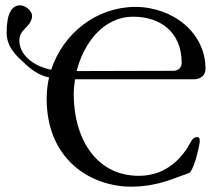

<svg xmlns="http://www.w3.org/2000/svg" viewBox="-20 -689 840 724"><path d="M711 -390C732 -390 755 -401 755 -430C755 -564 634 -663 489 -663C343 -662 218 -563 173 -426C103 -440 53 -484 53 -536C53 -554 59 -566 76 -583C93 -600 101 -614 101 -630C101 -646 77 -670 54 -669C23 -668 5 -635 5 -566C5 -520 30 -490 61 -461C98 -426 123 -406 165 -397C159 -371 156 -344 156 -316C156 -89 320 15 476 15C552 15 614 -7 650 -21C675 -31 694 -34 699 -42C714 -65 728 -121 732 -146C734 -158 735 -172 724 -172C711 -172 704 -163 699 -153C672 -102 613 -26 504 -26C338 -26 258 -173 258 -333C258 -352 260 -371 263 -390ZM483 -626C580 -626 665 -572 665 -452C665 -435 653 -422 634 -422L269 -421C295 -523 367 -626 483 -626Z"/></svg>

Font: EB Garamond
Style: Regular
Weight: 400
Designer: Georg Duffner and Octavio Pardo
Foundry: Georg Duffner
Version: Version 1.000;PS 001.000;hotconv 1.0.88;makeotf.lib2.5.64775